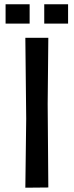

<svg xmlns="http://www.w3.org/2000/svg" viewBox="-20 -873 344 894"><path d="M6 -763V-853H118V-763ZM186 -763V-853H297V-763ZM98 1 102 -320 98 -697H205L202 -389L205 0Z"/></svg>

Font: Ruda SemiBold
Style: Regular
Weight: 600
Designer: Mariela Monsalve and Angelina Sanchez
Foundry: Mariela Monsalve and Angelina Sanchez
Version: Version 2.001